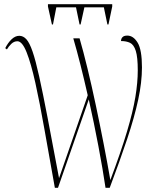

<svg xmlns="http://www.w3.org/2000/svg" viewBox="-20 -897 736 917"><path d="M228 -780 209 -866V-877H516V-866L498 -780H493L476 -862H383L365 -780H360L343 -862H249L233 -780ZM242 0Q215 -150 192.5 -278Q170 -406 149 -500.5Q128 -595 107 -647.5Q86 -700 63 -700Q47 -700 34 -687.5Q21 -675 13 -661L5 -667Q18 -693 35.5 -709.5Q53 -726 72 -726Q91 -726 106 -709.5Q121 -693 135.5 -651Q150 -609 167 -532.5Q184 -456 207 -336.5Q230 -217 262 -46L399 -442Q382 -517 364.5 -586.5Q347 -656 330 -714H360Q378 -652 398 -569.5Q418 -487 437.5 -395Q457 -303 475 -210.5Q493 -118 507 -37Q558 -173 586.5 -268.5Q615 -364 626.5 -433.5Q638 -503 638 -561Q638 -624 628.5 -654Q619 -684 601 -692.5Q583 -701 558 -701Q558 -712 565 -719.5Q572 -727 588 -727Q617 -727 637.5 -693Q658 -659 658 -575Q658 -504 640 -420.5Q622 -337 587.5 -233.5Q553 -130 504 0H484Q471 -88 450 -199Q429 -310 404 -422L257 0Z"/></svg>

Font: Noto Serif Display ExtraCondensed Thin
Style: Regular
Weight: 100
Width: 2
Designer: Monotype Design Team
Foundry: Monotype Imaging Inc.
Version: Version 2.009